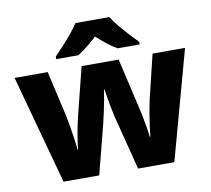

<svg xmlns="http://www.w3.org/2000/svg" viewBox="-83 -860 1050 954"><g transform="rotate(-10 442.0 -383.0)"><path d="M473 -255Q466 -280 460 -312Q454 -344 449 -372Q444 -400 442 -415H439Q437 -400 432 -371.5Q427 -343 420 -310Q413 -277 406 -249L342 0H162L12 -550H179L231 -322Q236 -297 241.5 -265.5Q247 -234 251.5 -202Q256 -170 258 -145H261Q263 -169 268.5 -203.5Q274 -238 280.5 -268Q287 -298 290 -310L350 -550H537L593 -308Q598 -288 604 -259Q610 -230 615 -199.5Q620 -169 623 -145H626Q628 -170 632.5 -202.5Q637 -235 642.5 -267Q648 -299 653 -322L708 -550H872L721 0H538ZM528 -766Q542 -743 565 -715.5Q588 -688 611.5 -662.5Q635 -637 653 -619V-606H542Q515 -621 491.5 -640Q468 -659 441 -683Q415 -659 392.5 -641Q370 -623 344 -606H232V-619Q250 -638 274 -663.5Q298 -689 320 -716Q342 -743 357 -766Z"/></g></svg>

Font: Noto Sans Cherokee ExtraBold
Style: Regular
Weight: 800
Designer: Monotype Design Team
Foundry: Monotype Imaging Inc.
Version: Version 2.001; ttfautohint (v1.8.4.7-5d5b)